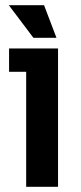

<svg xmlns="http://www.w3.org/2000/svg" viewBox="-20 -721 312 741"><path d="M81 -444H15V-534H204V0H81ZM14 -701H150L198 -575H109Z"/></svg>

Font: Mozilla Headline BETA SemiBold
Style: Regular
Weight: 600
Designer: Studio DRAMA
Foundry: Studio DRAMA
Version: Version 0.100